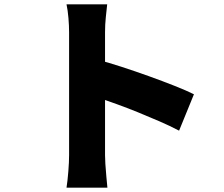

<svg xmlns="http://www.w3.org/2000/svg" viewBox="-20 -821 1040 892"><path d="M301 -100Q301 -122 301 -166.5Q301 -211 301 -268Q301 -325 301 -386.5Q301 -448 301 -505Q301 -562 301 -606Q301 -650 301 -671Q301 -701 298 -737Q295 -773 289 -801H478Q475 -773 471.5 -740Q468 -707 468 -671Q468 -650 468 -606Q468 -562 468 -505Q468 -448 468 -387Q468 -326 468 -268.5Q468 -211 468 -166.5Q468 -122 468 -100Q468 -87 469.5 -59.5Q471 -32 474 -2Q477 28 479 51H289Q294 19 297.5 -25Q301 -69 301 -100ZM432 -544Q482 -531 545 -510.5Q608 -490 672 -467Q736 -444 791.5 -422Q847 -400 881 -383L812 -214Q770 -236 720.5 -257.5Q671 -279 620.5 -299.5Q570 -320 521.5 -337.5Q473 -355 432 -369Z"/></svg>

Font: Noto Sans SC Black
Style: Regular
Weight: 900
Designer: Ryoko NISHIZUKA  (kana, bopomofo & ideographs); Paul D. Hunt (Latin, Greek & Cyrillic); Sandoll Communications , Soo-you
Foundry: Adobe
Version: Version 2.004-H2;hotconv 1.0.118;makeotfexe 2.5.65603